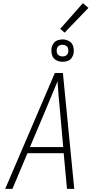

<svg xmlns="http://www.w3.org/2000/svg" viewBox="-20 -1198 616 1218"><path d="M13 0H59L154 -226H384L405 0H451L403 -490L379 -735H328ZM381 -265H170L265 -490Q285 -538 305 -586Q325 -634 345 -682Q348 -634 352 -586Q356 -538 361 -490ZM377 -806Q392 -806 408 -811Q424 -816 434 -830Q444 -844 447 -860Q450 -883 444 -904.5Q438 -926 418.5 -937Q399 -948 377 -948Q361 -948 345.5 -942.5Q330 -937 320 -923.5Q310 -910 307 -894Q304 -871 310 -849.5Q316 -828 335 -817Q354 -806 377 -806ZM377 -840Q365 -840 355 -845.5Q345 -851 341.5 -862.5Q338 -874 340 -886Q342 -894 347 -901.5Q352 -909 360.5 -911.5Q369 -914 377 -914Q389 -914 399 -908Q409 -902 412 -891Q415 -880 413 -868Q412 -860 406.5 -852.5Q401 -845 393 -842.5Q385 -840 377 -840ZM390 -991 541 -1148 506 -1178 362 -1015Z"/></svg>

Font: Iosevka Sparkle Extralight
Style: Italic
Weight: 200
Italic angle: -9°
Designer: Belleve Invis
Foundry: Belleve Invis
Version: Version 4.5.0; ttfautohint (v1.8.3)